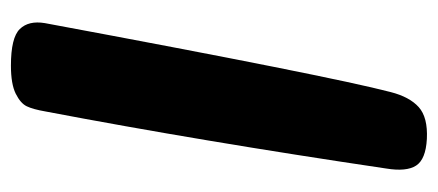

<svg xmlns="http://www.w3.org/2000/svg" viewBox="-243 -495 794 348"><g transform="rotate(-90 154.0 -321.0)"><path d="M161.1 -9.8Q152.3 24.4 133.8 41Q115.2 57.6 76.2 55.7Q39.1 53.7 27.8 36.1Q16.6 18.6 22.5 -17.6Q72.3 -353.5 126 -635.7Q129.9 -658.2 135.3 -669.4Q140.6 -680.7 158.2 -689.5Q175.8 -698.2 209 -698.2Q259.8 -698.2 275.4 -682.1Q291 -666 286.1 -636.7Q190.4 -122.1 161.1 -9.8Z"/></g></svg>

Font: Gen Jyuu GothicX Heavy
Style: Bold
Weight: 900
Designer: [Source Han Sans]
Ryoko NISHIZUKA  (kana & ideographs); Paul D. Hunt (Latin, Greek & Cyrillic); Wenlong ZHANG  (bopomofo
Version: Version 1.002.20150607